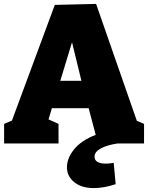

<svg xmlns="http://www.w3.org/2000/svg" viewBox="-20 -733 758 981"><path d="M679 -116 716 -100V0H581Q527 8 495 25.5Q463 43 463 67Q463 103 521 103Q537 103 561 99L571 208Q511 228 460 228Q396 228 359 197.5Q322 167 322 122Q322 75 359 29.5Q396 -16 469 -44L433 -180H245L228 -123L279 -100V0H1V-100L41 -117L260 -708L471 -713ZM288 -320H396L348 -517Z"/></svg>

Font: Bitter Pro Black
Style: Regular
Weight: 900
Designer: Sol Matas, and Bitter project Authors
Foundry: Sol Matas
Version: Version 1.010